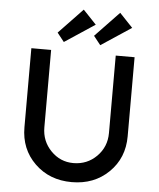

<svg xmlns="http://www.w3.org/2000/svg" viewBox="-61 -987 863 1045"><g transform="rotate(5 370.0 -464.5)"><path d="M88 -269V-701H196V-278Q196 -203 247 -150.5Q298 -98 370 -98Q445 -98 497 -150Q549 -202 549 -278V-701H652V-269Q652 -150 572 -72Q492 6 370 6Q248 6 168 -72Q88 -150 88 -269ZM223 -798 354 -935 426 -859 261 -750ZM422 -798 553 -935 625 -859 460 -750Z"/></g></svg>

Font: Easer Grotesk
Style: Regular
Weight: 400
Designer: Boardeaser, Bonnie Shaver-Troup, Thomas Jockin
Foundry: Lexend
Version: Version 1.008;Glyphs 3.1.2 (3151)